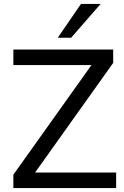

<svg xmlns="http://www.w3.org/2000/svg" viewBox="-20 -957 633 977"><path d="M48 0V-68L469 -659V-626H48V-705H556V-637L135 -46V-79H571V0ZM274 -765 392 -937H492L342 -765Z"/></svg>

Font: Nunito Sans 12pt ExtraLight 12pt Medium
Style: Regular
Weight: 500
Version: Version 3.101;gftools[0.9.27]